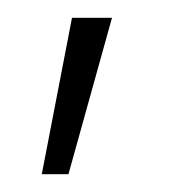

<svg xmlns="http://www.w3.org/2000/svg" viewBox="-20 -147 194 216"><path d="M106 -127H61L27 49H57Z"/></svg>

Font: Spoqa Han Sans Neo Thin
Style: Regular
Weight: 100
Designer: [Spoqa Han Sans Neo] Dong-huui Kim  Younghwa Kang  Yujin Lee  [Noto Sans] Ryoko NISHIZUKA  (kana & ideographs); Paul D. 
Foundry: Spoqa (http://www.spoqa-han-sans.com)
Version: Version 1.100;hotconv 1.0.109;makeotfexe 2.5.65596